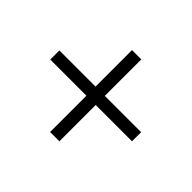

<svg xmlns="http://www.w3.org/2000/svg" viewBox="-110 -656 744 744"><g transform="rotate(45 261.5 -284.5)"><path d="M485 -309V-259H286V-60H235V-259H37V-309H235V-509H286V-309Z"/></g></svg>

Font: Mukta Mahee Light
Style: Regular
Weight: 300
Designer: Shuchita Grover, Noopur Datye, Girish Dalvi, Yashodeep Gholap
Foundry: Ek Type
Version: Version 2.538;PS 1.000;hotconv 16.6.51;makeotf.lib2.5.65220;